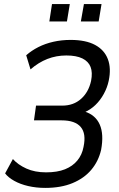

<svg xmlns="http://www.w3.org/2000/svg" viewBox="-20 -909 582 938"><path d="M201 9Q157 9 118 0Q79 -9 49.5 -25.5Q20 -42 5 -62L43 -132Q68 -104 109 -85.5Q150 -67 205 -67Q260 -67 297.5 -82Q335 -97 358 -125Q381 -153 388 -191Q402 -256 374.5 -288.5Q347 -321 281 -321H146L156 -393H284Q339 -393 376 -426Q413 -459 425 -514Q433 -555 422.5 -582Q412 -609 382.5 -623.5Q353 -638 304 -638Q255 -638 211.5 -621Q168 -604 129 -570L108 -639Q134 -662 167.5 -679Q201 -696 241 -705Q281 -714 325 -714Q399 -714 444.5 -689.5Q490 -665 507 -620Q524 -575 511 -514Q504 -481 487 -450Q470 -419 446 -396Q422 -373 392 -360L394 -364Q447 -347 467.5 -300Q488 -253 474 -177Q461 -121 426 -79.5Q391 -38 334.5 -14.5Q278 9 201 9ZM375 -804 390 -889H476L462 -804ZM221 -804 234 -889H321L307 -804Z"/></svg>

Font: Nunito Sans 10pt Condensed Medium
Style: Italic
Weight: 500
Width: 3
Italic angle: -9°
Designer: Vernon Adams
Foundry: Vernon Adams
Version: Version 3.101;gftools[0.9.27]